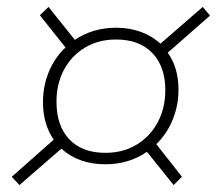

<svg xmlns="http://www.w3.org/2000/svg" viewBox="-20 -577 626 554"><path d="M505 -67 481 -43 404 -139Q352 -103 284 -103Q207 -103 157 -148L36 -43L14 -67L135 -174Q104 -219 104 -282Q104 -329 121 -370Q138 -411 169 -440L95 -533L120 -557L196 -462Q221 -479 251 -488Q281 -497 315 -497Q354 -497 386.5 -485Q419 -473 443 -451L565 -557L586 -532L464 -425Q495 -382 495 -318Q495 -272 478 -231Q461 -190 431 -161ZM315 -463Q264 -463 225 -439.5Q186 -416 164.5 -375.5Q143 -335 143 -283Q143 -214 180 -175Q217 -136 284 -136Q335 -136 374 -159.5Q413 -183 435 -224Q457 -265 457 -317Q457 -385 419.5 -424Q382 -463 315 -463Z"/></svg>

Font: Inria Serif
Style: Italic
Weight: 400
Italic angle: -10°
Designer: Black Foundry Team
Foundry: Black Foundry
Version: Version 1.000; ttfautohint (v1.8.3)